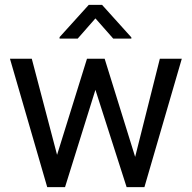

<svg xmlns="http://www.w3.org/2000/svg" viewBox="-20 -770 791 790"><path d="M399.9 -750H345.2L225.1 -617.2V-611.3H299.8L372.6 -694.3L445.8 -611.3H520.5V-616.2ZM410.6 -528.3H337.9L214.8 -132.8L110.8 -528.3H21L174.3 0H247.6L372.6 -400.4L501 0H574.2L728 -528.3H637.7L536.1 -124.5Z"/></svg>

Font: Roboto
Style: Regular
Weight: 400
Designer: Google
Version: Version 2.137; 2017